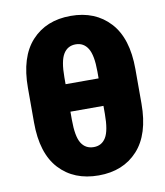

<svg xmlns="http://www.w3.org/2000/svg" viewBox="-82 -789 747 867"><g transform="rotate(-10 291.5 -355.5)"><path d="M301.3 10.3Q188 10.3 121.1 -62Q54.2 -134.3 54.2 -275.9V-434.1Q54.2 -575.7 120.8 -648.4Q187.5 -721.2 300.3 -721.2Q412.6 -721.2 479.7 -648.4Q546.9 -575.7 546.9 -434.1V-275.9Q546.9 -134.8 480.2 -62.3Q413.6 10.3 301.3 10.3ZM224.6 -421.4H376V-452.6Q376 -527.3 356.4 -559.1Q336.9 -590.8 300.3 -590.8Q263.2 -590.8 243.9 -559.3Q224.6 -527.8 224.6 -452.6ZM301.3 -119.6Q337.9 -119.6 356.9 -150.9Q376 -182.1 376 -258.8V-295.4H224.6V-258.8Q224.6 -182.1 243.9 -150.9Q263.2 -119.6 301.3 -119.6Z"/></g></svg>

Font: Roboto Slab Black
Style: Regular
Weight: 900
Designer: Google
Version: Version 2.000; ttfautohint (v1.8.1.43-b0c9)